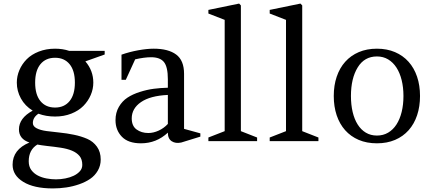

<svg xmlns="http://www.w3.org/2000/svg" viewBox="-20 -782 2393 1064"><path d="M187 19Q139.2 48.3 139.2 111.8Q139.2 140.6 153.3 159.9Q167.5 179.2 189.5 190.7Q211.4 202.1 238.3 207Q265.1 211.9 290 211.9Q315.9 211.9 342 206.8Q368.2 201.7 388.9 191.7Q409.7 181.6 422.9 166.7Q436 151.9 436 131.8Q436 101.1 420.7 82.5Q405.3 64 378.9 53Q352.5 42 316.9 36.6Q281.2 31.2 240.7 26.9Q223.6 24.9 210.2 22.9Q196.8 21 187 19ZM285.2 -136.2Q234.9 -136.2 192.9 -151.9Q162.1 -131.3 162.1 -100.1Q162.1 -82 182.9 -71.3Q203.6 -60.5 236.8 -55.9Q270 -51.3 310.1 -47.4Q350.1 -43.5 390.1 -35.2Q430.2 -26.9 463.4 -12.5Q496.6 2 517.3 31Q538.1 60.1 538.1 102.1Q538.1 135.7 522 163.6Q505.9 191.4 479.7 209.2Q453.6 227.1 418.5 239.3Q383.3 251.5 346.9 256.8Q310.5 262.2 272.9 262.2Q168 262.2 108.9 225.8Q49.8 189.5 49.8 130.9Q49.8 46.4 143.1 7.8Q85 -11.7 85 -64.9Q85 -127.4 161.1 -168.9Q118.7 -194.8 95.9 -236.3Q73.2 -277.8 73.2 -324.2Q73.2 -359.9 87.4 -393.3Q101.6 -426.8 127.7 -453.4Q153.8 -480 194.8 -496.1Q235.8 -512.2 285.2 -512.2Q328.1 -512.2 363.8 -500H560.1V-480L453.1 -441.9Q497.1 -390.6 497.1 -324.2Q497.1 -288.6 482.7 -255.1Q468.3 -221.7 442.1 -195.1Q416 -168.5 375.2 -152.3Q334.5 -136.2 285.2 -136.2ZM174.8 -324.2Q174.8 -257.3 204.1 -221.7Q233.4 -186 285.2 -186Q336.4 -186 365.7 -221.9Q395 -257.8 395 -324.2Q395 -390.6 365.7 -426.3Q336.4 -461.9 285.2 -461.9Q233.4 -461.9 204.1 -426.3Q174.8 -390.6 174.8 -324.2Z M1090.3 -43V-24.9L984.4 7.8Q953.1 14.6 931.6 0.7Q910.2 -13.2 910.2 -46.9Q846.7 12.2 761.2 12.2Q690.4 12.2 655.3 -24.4Q620.1 -61 620.1 -116.2Q620.1 -157.7 638.7 -189.7Q657.2 -221.7 686 -240.7Q714.8 -259.8 754.9 -272.5Q794.9 -285.2 832 -290Q869.1 -294.9 910.2 -295.9V-342.8Q910.2 -411.1 888.7 -438Q867.2 -464.8 817.4 -464.8Q779.8 -464.8 729 -453.1L677.2 -339.8H653.3V-479Q697.3 -494.6 746.1 -503.4Q794.9 -512.2 832 -512.2Q912.6 -512.2 956.3 -479.7Q1000 -447.3 1000 -373V-67.9ZM802.2 -44.9Q830.1 -44.9 859.4 -58.3Q888.7 -71.8 910.2 -95.2V-255.9Q812.5 -251.5 761.2 -216.1Q710 -180.7 710 -126Q710 -84 736.8 -64.5Q763.7 -44.9 802.2 -44.9Z M1404.8 -20V0H1134.8V-20L1225.1 -55.2V-671.9L1134.8 -707V-727.1L1305.2 -762.2L1314.9 -752V-55.2Z M1744.6 -20V0H1474.6V-20L1564.9 -55.2V-671.9L1474.6 -707V-727.1L1645 -762.2L1654.8 -752V-55.2Z M2068.8 -512.2Q2124.5 -512.2 2168.9 -493.2Q2213.4 -474.1 2244.1 -439.7Q2274.9 -405.3 2291.3 -356.9Q2307.6 -308.6 2307.6 -250Q2307.6 -191.9 2291.5 -143.6Q2275.4 -95.2 2244.6 -60.5Q2213.9 -25.9 2169.4 -6.8Q2125 12.2 2068.8 12.2Q2012.2 12.2 1967.8 -6.8Q1923.3 -25.9 1892.6 -60.5Q1861.8 -95.2 1845.7 -143.3Q1829.6 -191.4 1829.6 -250Q1829.6 -308.6 1845.9 -356.9Q1862.3 -405.3 1893.1 -439.7Q1923.8 -474.1 1968.3 -493.2Q2012.7 -512.2 2068.8 -512.2ZM1962.4 -408.7Q1924.8 -347.7 1924.8 -250Q1924.8 -201.7 1934.3 -161.4Q1943.8 -121.1 1962.2 -92Q1980.5 -63 2007.3 -46.9Q2034.2 -30.8 2068.8 -30.8Q2103.5 -30.8 2130.9 -46.9Q2158.2 -63 2177 -92Q2195.8 -121.1 2205.8 -161.4Q2215.8 -201.7 2215.8 -250Q2215.8 -297.9 2205.8 -338.1Q2195.8 -378.4 2177 -407.5Q2158.2 -436.5 2130.9 -452.9Q2103.5 -469.2 2068.8 -469.2Q1999.5 -469.2 1962.4 -408.7Z"/></svg>

Font: Amethysta
Style: Regular
Weight: 400
Designer: Konstantin Vinogradov, Alexei Vanyashin
Foundry: Cyreal (www.cyreal.org)
Version: Version 1.002